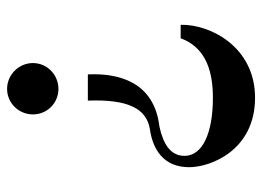

<svg xmlns="http://www.w3.org/2000/svg" viewBox="-119 -621 740 542"><g transform="rotate(90 251.0 -350.0)"><path d="M50 -490H88C111 -552 166 -581 256 -581C357 -581 420 -551 420 -501C420 -462 388 -441 337 -430C211 -415 186 -315 190 -228H264C260 -339 285 -393 344 -403C401 -411 452 -441 452 -514C452 -575 404 -700 256 -700C112 -700 48 -573 50 -490ZM231 0C271 0 303 -33 303 -73C303 -113 271 -145 231 -145C191 -145 158 -113 158 -73C158 -33 191 0 231 0Z"/></g></svg>

Font: Space Cowgirl Medium
Style: Regular
Weight: 600
Designer: Valery Marier
Foundry: Valery Marier
Version: Version 1.000;hotconv 1.0.109;makeotfexe 2.5.65596